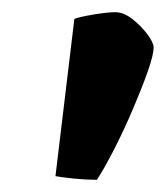

<svg xmlns="http://www.w3.org/2000/svg" viewBox="-20 -730 272 315"><path d="M139 -435Q121 -435 101.5 -437Q82 -439 71 -441L102 -699Q109 -702 132.5 -706Q156 -710 169 -710Q183 -710 197.5 -698.5Q212 -687 222 -673.5Q232 -660 232 -652Q232 -640 222.5 -613Q213 -586 198.5 -552Q184 -518 168 -486.5Q152 -455 139 -435Z"/></svg>

Font: Texturina 12pt Black
Style: Italic
Weight: 900
Italic angle: -11°
Designer: Guillermo Torres Carreño
Foundry: Omnibus-Type
Version: Version 1.002